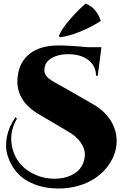

<svg xmlns="http://www.w3.org/2000/svg" viewBox="-20 -974 711 1098"><path d="M323 -761 316 -768Q335 -812 381 -864.5Q427 -917 470 -954Q534 -927 556 -854Q506 -821 440.5 -794Q375 -767 323 -761ZM322 -487 509 -380Q557 -353 588.5 -317Q620 -281 634 -242.5Q648 -204 647 -162.5Q646 -121 630.5 -83Q615 -45 586 -10.5Q557 24 518 49Q479 74 426.5 89Q374 104 315 104Q237 104 174.5 79Q112 54 76 11.5Q40 -31 24 -82.5Q8 -134 19.5 -192Q31 -250 68 -303L77 -296Q40 -230 44.5 -168Q49 -106 80.5 -58Q112 -10 169 19Q226 48 292 48Q345 48 386 29Q427 10 445.5 -21Q464 -52 465.5 -87.5Q467 -123 441 -160Q415 -197 366 -224L203 -320Q65 -401 81 -535Q90 -620 150.5 -667Q211 -714 314 -714Q380 -714 482 -704H560L539 -541H529Q529 -596 486 -630Q443 -664 370 -664Q329 -664 299 -653Q269 -642 252.5 -623.5Q236 -605 234 -580Q233 -571 234.5 -563Q236 -555 239 -549Q242 -543 248 -536Q254 -529 258.5 -525Q263 -521 273 -515Q283 -509 288 -506Q293 -503 305 -496Q317 -489 322 -487Z"/></svg>

Font: Cinzel Decorative Black
Style: Regular
Weight: 900
Designer: Natanael Gama
Version: Version 1.001;PS 001.001;hotconv 1.0.56;makeotf.lib2.0.21325